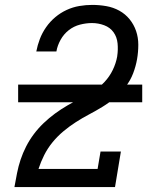

<svg xmlns="http://www.w3.org/2000/svg" viewBox="-20 -763 640 783"><path d="M39 0V-1Q44 -29 49.5 -57Q55 -85 64 -112Q73 -139 86.5 -165.5Q100 -192 118 -216Q136 -240 158 -261Q180 -282 204.5 -300Q229 -318 255 -333Q281 -348 307.5 -361.5Q334 -375 360 -391Q386 -407 406.5 -429Q427 -451 440 -478Q453 -505 458 -533V-534Q462 -560 459.5 -586Q457 -612 443 -631.5Q429 -651 405 -660Q381 -669 355 -669Q331 -669 306 -662.5Q281 -656 260.5 -640Q240 -624 227 -600.5Q214 -577 210 -553H128Q133 -579 142.5 -604Q152 -629 168 -652Q184 -675 205.5 -693Q227 -711 252 -722.5Q277 -734 303.5 -738.5Q330 -743 356 -743Q385 -743 413.5 -738Q442 -733 466.5 -719.5Q491 -706 508.5 -684.5Q526 -663 535 -636.5Q544 -610 544 -580.5Q544 -551 539 -522Q534 -493 523 -464Q512 -435 492.5 -410Q473 -385 449 -364.5Q425 -344 398 -327.5Q371 -311 343.5 -296.5Q316 -282 289.5 -265Q263 -248 238.5 -227.5Q214 -207 194 -182.5Q174 -158 160 -130Q146 -102 137 -74H378L390 -145H473L449 0ZM54 -346V-418H560V-346Z"/></svg>

Font: Iosevka Etoile
Style: Italic
Weight: 400
Italic angle: -9°
Designer: Belleve Invis
Foundry: Belleve Invis
Version: Version 22.1.2; ttfautohint (v1.8.4)